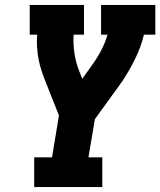

<svg xmlns="http://www.w3.org/2000/svg" viewBox="-20 -755 647 775"><path d="M118 0V-120H190L218 -289L194 -349L164 -425Q155 -447 147.5 -470Q140 -493 135.5 -517Q131 -541 129.5 -565.5Q128 -590 130 -615H100V-735H319V-615H277Q275 -577 280.5 -540Q286 -503 299 -470L312 -437L345 -483Q368 -514 386 -547Q404 -580 414 -615H388V-735H607V-615H561Q549 -565 525 -516.5Q501 -468 471 -423L470 -422Q468 -420 466.5 -417.5Q465 -415 463 -412L363 -274L337 -120H393V0Z"/></svg>

Font: Iosevka Curly Slab HvExObl
Style: Regular
Weight: 900
Width: 7
Italic angle: -9°
Monospace: yes
Designer: Belleve Invis
Foundry: Belleve Invis
Version: Version 11.1.0; ttfautohint (v1.8.3)